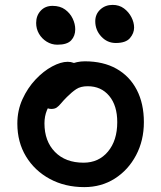

<svg xmlns="http://www.w3.org/2000/svg" viewBox="-20 -754 661 786"><path d="M325 12Q246 12 184 -21.5Q122 -55 86.5 -113.5Q51 -172 51 -248Q51 -302 72 -348Q93 -394 125.5 -428.5Q158 -463 193.5 -482Q229 -501 257 -501Q270 -501 280.5 -497Q291 -493 297 -485Q303 -477 303 -463Q303 -437 292.5 -417.5Q282 -398 250 -384Q221 -368 201.5 -347.5Q182 -327 172 -302.5Q162 -278 162 -249Q162 -176 205 -132Q248 -88 322 -88Q384 -88 422 -133.5Q460 -179 460 -254Q460 -322 427 -361.5Q394 -401 339 -401Q310 -401 292 -389Q274 -377 254 -357Q239 -342 230 -331Q221 -320 212.5 -314Q204 -308 190 -308Q174 -308 164 -318.5Q154 -329 154 -356Q154 -380 169 -406Q184 -432 208.5 -454Q233 -476 264 -489.5Q295 -503 327 -503Q403 -503 457 -472.5Q511 -442 540 -386Q569 -330 569 -254Q569 -179 537 -118.5Q505 -58 450 -23Q395 12 325 12ZM454 -578Q419 -578 394.5 -604.5Q370 -631 370 -667Q370 -696 390.5 -715Q411 -734 441 -734Q468 -734 487.5 -719.5Q507 -705 518 -683.5Q529 -662 529 -641Q529 -618 512 -598Q495 -578 454 -578ZM215 -571Q191 -571 171 -583.5Q151 -596 139.5 -616Q128 -636 128 -660Q128 -690 146.5 -710Q165 -730 195 -730Q226 -730 246.5 -715Q267 -700 277.5 -678Q288 -656 288 -634Q288 -607 271.5 -589Q255 -571 215 -571Z"/></svg>

Font: Shantell Sans Medium
Style: Regular
Weight: 500
Designer: Stephen Nixon, Anya Danilova, Shantell Martin
Foundry: Arrow Type
Version: Version 1.011;[c5ecc13dd]